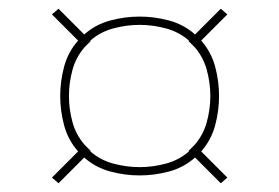

<svg xmlns="http://www.w3.org/2000/svg" viewBox="-20 -560 640 440"><path d="M114 -140 99 -153 159 -213Q136 -239 127 -272.5Q118 -306 118 -340Q118 -374 127 -407.5Q136 -441 159 -467L99 -527L114 -540L173 -481Q199 -504 232.5 -513Q266 -522 300 -522Q334 -522 367.5 -513Q401 -504 427 -481L486 -540L501 -527L441 -467Q464 -441 473 -407.5Q482 -374 482 -340Q482 -306 473 -272.5Q464 -239 441 -213L501 -153L486 -140L427 -199Q401 -176 367.5 -167Q334 -158 300 -158Q266 -158 232.5 -167Q199 -176 173 -199ZM300 -177Q330 -177 360 -185Q390 -193 413 -213L412 -214L426 -228Q446 -251 454 -280.5Q462 -310 462 -340Q462 -370 454 -399.5Q446 -429 426 -452L412 -466L413 -467Q390 -487 360 -495Q330 -503 300 -503Q270 -503 240 -495Q210 -487 187 -467L188 -466L174 -452Q154 -429 146 -399.5Q138 -370 138 -340Q138 -310 146 -280.5Q154 -251 174 -228L188 -214L187 -213Q210 -193 240 -185Q270 -177 300 -177Z"/></svg>

Font: Iosevka Etoile Thin
Style: Regular
Weight: 100
Designer: Belleve Invis
Foundry: Belleve Invis
Version: Version 22.1.2; ttfautohint (v1.8.4)